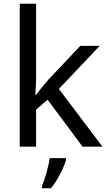

<svg xmlns="http://www.w3.org/2000/svg" viewBox="-20 -780 574 1021"><path d="M172 -363V-760H85V0H172V-197L233 -250L419 0H525L293 -307L510 -536H407L236 -355C218 -335 184 -292 172 -276H168C169 -301 172 -342 172 -363ZM331 70V61H244C239 104 218 176 203 209V221H251C287 178 322 106 331 70Z"/></svg>

Font: Noto Sans Arabic
Style: Regular
Weight: 400
Designer: Monotype Design Team, Nadine Chahine, Nizar Qandah and Khaled Hosny
Foundry: Monotype Imaging Inc.
Version: Version 2.012